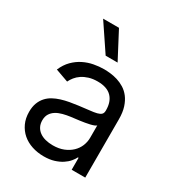

<svg xmlns="http://www.w3.org/2000/svg" viewBox="-189 -899 942 1027"><g transform="rotate(30 282.0 -385.5)"><path d="M237.2 12.8Q198.5 12.8 164.4 1.6Q130.3 -9.6 105.3 -31.1Q80.3 -52.6 65.7 -83.8Q51.1 -115.1 51.1 -154.8Q51.1 -186.1 59.8 -209.2Q68.5 -232.2 83.6 -249.1Q98.7 -266 119.1 -277.2Q139.6 -288.4 163 -295.6Q186.4 -302.9 212 -307.5Q237.6 -312.1 262.8 -315.3Q300.1 -320.3 326.7 -323Q353.3 -325.6 370.4 -329.9Q387.4 -334.2 395.4 -342Q403.4 -349.8 403.4 -365.1V-367.9Q403.4 -420.5 374.8 -449.6Q346.2 -478.7 288.4 -478.7Q258.5 -478.7 235.1 -471.4Q211.6 -464.1 194.2 -452.4Q176.8 -440.7 165.1 -426Q153.4 -411.2 146.3 -396.3L66.8 -424.7Q82.7 -462 107.4 -486.7Q132.1 -511.4 161.4 -525.9Q190.7 -540.5 222.7 -546.5Q254.6 -552.6 285.5 -552.6Q302.9 -552.6 324.6 -550.2Q346.2 -547.9 368.6 -541Q391 -534.1 412.5 -521Q433.9 -507.8 450.5 -486.3Q467 -464.8 477.1 -433.8Q487.2 -402.7 487.2 -359.4V0H403.4V-73.9H399.1Q392.8 -60.7 380 -45.5Q367.2 -30.2 347.5 -17.2Q327.8 -4.3 300.4 4.3Q273.1 12.8 237.2 12.8ZM250 -62.5Q287.3 -62.5 315.9 -74Q344.5 -85.6 364 -104.4Q383.5 -123.2 393.5 -147.5Q403.4 -171.9 403.4 -197.4V-274.1Q399.9 -269.9 390.3 -266.2Q380.7 -262.4 367.5 -259.4Q354.4 -256.4 339 -253.7Q323.5 -251.1 308.6 -249.1Q293.7 -247.2 280.5 -245.6Q267.4 -244 258.5 -242.9Q234 -239.7 211.6 -233.8Q189.3 -228 172.2 -217.5Q155.2 -207 145.1 -190.9Q134.9 -174.7 134.9 -150.6Q134.9 -128.9 143.5 -112.4Q152 -95.9 167.4 -84.7Q182.9 -73.5 204 -68Q225.1 -62.5 250 -62.5ZM144.9 -784.1H242.9L329.5 -619.3H255.7Z"/></g></svg>

Font: Fast_Sans
Style: Regular
Weight: 400
Designer: Rasmus Andersson
Foundry: rsms
Version: Version 3.018;git-588b23468